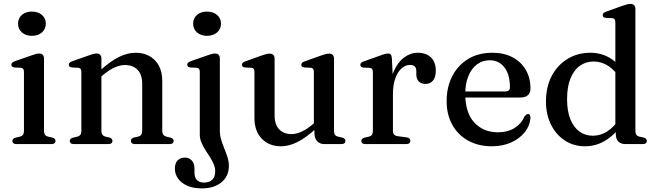

<svg xmlns="http://www.w3.org/2000/svg" viewBox="-20 -758 3458 1010"><path d="M211.5 -450.5V-69.5Q211.5 -56 216.8 -49Q222 -42 232 -39.5L254.5 -34.5Q263.5 -32 267.8 -27.8Q272 -23.5 272 -16.5Q272 -9 266.2 -4.5Q260.5 0 249 0H67.5Q56.5 0 50.8 -4.5Q45 -9 45 -16.5Q45 -23 49.2 -27.2Q53.5 -31.5 62.5 -34L86 -39.5Q96 -42.5 101 -49Q106 -55.5 106 -69V-379Q106 -390.5 102.2 -395.5Q98.5 -400.5 90 -401.5L56 -403Q47.5 -404.5 43.8 -408Q40 -411.5 40 -417.5Q40 -424 44.2 -428.2Q48.5 -432.5 59.5 -436.5L142.5 -465.5Q158.5 -471.5 168.5 -474Q178.5 -476.5 185.5 -476.5Q198.5 -476.5 205 -469.5Q211.5 -462.5 211.5 -450.5ZM147.5 -569.5Q115 -569.5 95 -587.5Q75 -605.5 75 -633.5Q75 -662 95 -679.5Q115 -697 147.5 -697Q180.5 -697 200.8 -679.2Q221 -661.5 221 -633.5Q221 -605.5 200.8 -587.5Q180.5 -569.5 147.5 -569.5Z M513.5 -450.5V-69.5Q513.5 -56 518.8 -49.2Q524 -42.5 533.5 -39.5L556 -34.5Q571.5 -29 571.5 -17.5Q571.5 0 548.5 0H369.5Q358 0 352.5 -4.5Q347 -9 347 -16.5Q347 -23 351.2 -27.2Q355.5 -31.5 364.5 -34L388 -39.5Q398 -42.5 403 -49Q408 -55.5 408 -69V-379Q408 -390.5 404.2 -395.5Q400.5 -400.5 392 -401.5L358 -403Q349.5 -404.5 345.8 -408Q342 -411.5 342 -417.5Q342 -424 346.2 -428.2Q350.5 -432.5 361.5 -436.5L444.5 -465.5Q460 -471.5 470 -474Q480 -476.5 488 -476.5Q501 -476.5 507.2 -469.5Q513.5 -462.5 513.5 -450.5ZM499.5 -344 479.5 -364 501.5 -383Q561.5 -437 606.5 -458.8Q651.5 -480.5 692.5 -480.5Q756 -480.5 794.8 -440.8Q833.5 -401 833.5 -332.5V-71.5Q833.5 -56.5 839.2 -49.2Q845 -42 855.5 -39L876.5 -34Q885 -31.5 889.2 -27.2Q893.5 -23 893.5 -16.5Q893.5 -9 888.2 -4.5Q883 0 871 0H692Q668.5 0 668.5 -17.5Q668.5 -29 684 -34.5L707.5 -39.5Q718 -42.5 723 -49.8Q728 -57 728 -71.5V-316.5Q728 -366.5 703.2 -391.2Q678.5 -416 637.5 -416Q612.5 -416 583.2 -403.2Q554 -390.5 521 -362.5Z M1136.5 -71Q1136.5 -45.5 1143.8 -22.2Q1151 1 1160.2 23.8Q1169.5 46.5 1176.8 69Q1184 91.5 1184 115Q1184 168 1145.5 200.5Q1107 233 1042.5 233Q996 233 964.5 218.8Q933 204.5 916.5 181Q900 157.5 900 129.5Q900 100.5 914.2 85.8Q928.5 71 953 71Q975.5 71 989.2 86.8Q1003 102.5 1003 128.5V151Q1003 176 1016 189.2Q1029 202.5 1054 202.5Q1082 202 1097 187Q1112 172 1112 143.5Q1112 123.5 1103.8 104.5Q1095.5 85.5 1083.5 67Q1071.5 48.5 1059.5 29.5Q1047.5 10.5 1039.2 -9.2Q1031 -29 1031 -50V-379Q1031 -390.5 1027.2 -395.5Q1023.5 -400.5 1015 -401.5L981 -403Q972.5 -404.5 968.8 -408Q965 -411.5 965 -417.5Q965 -424 969.2 -428.2Q973.5 -432.5 984.5 -436.5L1067.5 -465.5Q1084 -471.5 1093.8 -474Q1103.5 -476.5 1110.5 -476.5Q1124 -476.5 1130.2 -469.5Q1136.5 -462.5 1136.5 -450.5ZM1069 -569.5Q1036.5 -569.5 1016.2 -587.5Q996 -605.5 996 -633.5Q996 -662 1016.2 -679.5Q1036.5 -697 1069 -697Q1101.5 -697 1122 -679.2Q1142.5 -661.5 1142.5 -633.5Q1142.5 -605.5 1122 -587.5Q1101.5 -569.5 1069 -569.5Z M1634 -58.5V-91L1631 -93.5V-379Q1631 -390.5 1627.2 -395.5Q1623.5 -400.5 1615 -401.5L1581 -403Q1572.5 -404 1568.8 -407.8Q1565 -411.5 1565 -417Q1565 -423.5 1569.2 -427.8Q1573.5 -432 1585 -436L1667.5 -465.5Q1683 -471 1693 -473.5Q1703 -476 1711 -476Q1724 -476 1730.5 -469Q1737 -462 1737 -450V-69.5Q1737 -56 1742 -49Q1747 -42 1757 -39.5L1779.5 -34.5Q1788.5 -32 1792.8 -27.8Q1797 -23.5 1797 -16.5Q1797 -9 1791.5 -4.5Q1786 0 1774 0H1686.5Q1662.5 0 1648.2 -15.5Q1634 -31 1634 -58.5ZM1318.5 -136V-379Q1318.5 -390.5 1314.8 -395.5Q1311 -400.5 1302.5 -401.5L1268.5 -403Q1260 -404 1256.2 -407.8Q1252.5 -411.5 1252.5 -417Q1252.5 -423.5 1256.8 -427.8Q1261 -432 1272.5 -436L1355 -465.5Q1371.5 -471.5 1381.2 -473.8Q1391 -476 1398 -476Q1411.5 -476 1418 -469Q1424.5 -462 1424.5 -450V-152.5Q1424.5 -102.5 1448.8 -77.5Q1473 -52.5 1513.5 -52.5Q1538 -52.5 1566.8 -65.5Q1595.5 -78.5 1628 -106.5L1650 -124.5L1669.5 -105L1647.5 -86Q1588 -32 1543.5 -10.2Q1499 11.5 1458 11.5Q1395.5 11.5 1357 -28.5Q1318.5 -68.5 1318.5 -136Z M2029.5 -261Q2029.5 -332 2050.5 -381Q2071.5 -430 2105.2 -455.2Q2139 -480.5 2177 -480.5Q2222.5 -480.5 2247.5 -455.5Q2272.5 -430.5 2272.5 -386.5Q2272.5 -352 2257.8 -334.2Q2243 -316.5 2219.5 -316.5Q2196 -316.5 2183 -329.5Q2170 -342.5 2170 -366V-383Q2170 -400 2162 -408.2Q2154 -416.5 2136 -416.5Q2114 -416.5 2093.8 -399.5Q2073.5 -382.5 2060.2 -348Q2047 -313.5 2047 -261ZM2041.5 -450.5 2047 -334V-69.5Q2047 -57 2053 -50.2Q2059 -43.5 2073 -41.5L2118 -35.5Q2128.5 -34 2133.5 -29.5Q2138.5 -25 2138.5 -17Q2138.5 -9 2132.8 -4.5Q2127 0 2115.5 0H1903Q1891.5 0 1886 -4.5Q1880.5 -9 1880.5 -16.5Q1880.5 -23 1884.8 -27.2Q1889 -31.5 1898 -34L1921.5 -39.5Q1931.5 -42 1936.5 -48.8Q1941.5 -55.5 1941.5 -69V-378.5Q1941.5 -390 1937.8 -395Q1934 -400 1925.5 -401L1891.5 -402.5Q1883 -403.5 1879.2 -407.2Q1875.5 -411 1875.5 -416.5Q1875.5 -423 1879.8 -427.5Q1884 -432 1895 -435.5L1976.5 -464.5Q1996 -472 2005.8 -474.2Q2015.5 -476.5 2021.5 -476.5Q2031 -476.5 2035.8 -470.5Q2040.5 -464.5 2041.5 -450.5Z M2770.5 -292.5Q2770.5 -269.5 2756.8 -257.2Q2743 -245 2717 -245H2397V-277H2637.5Q2662.5 -277 2662.5 -299Q2662.5 -366 2633.5 -403.5Q2604.5 -441 2556 -441Q2518 -441 2489 -419.2Q2460 -397.5 2443.8 -357.8Q2427.5 -318 2427.5 -264.5Q2427.5 -165 2475 -113.5Q2522.5 -62 2600 -62Q2649.5 -62 2686 -84.2Q2722.5 -106.5 2737.5 -143.5Q2744 -151.5 2748.2 -154.8Q2752.5 -158 2757.5 -158Q2764.5 -158 2767.5 -152Q2770.5 -146 2770.5 -138Q2767.5 -97 2740.8 -63Q2714 -29 2669.2 -8.8Q2624.5 11.5 2567.5 11.5Q2497 11.5 2443.2 -18Q2389.5 -47.5 2359.5 -101Q2329.5 -154.5 2329.5 -226Q2329.5 -299.5 2358.8 -356.8Q2388 -414 2441.8 -447.2Q2495.5 -480.5 2570 -480.5Q2631.5 -480.5 2676.5 -456.5Q2721.5 -432.5 2746 -390.2Q2770.5 -348 2770.5 -292.5Z M3219.5 -82 3217 -85.5V-640Q3217 -651.5 3213 -656.5Q3209 -661.5 3200.5 -662.5L3166.5 -664Q3158 -665.5 3154.2 -669Q3150.5 -672.5 3150.5 -678.5Q3150.5 -685 3154.8 -689.2Q3159 -693.5 3170.5 -697.5L3253 -727Q3269 -732.5 3278.8 -735Q3288.5 -737.5 3296.5 -737.5Q3309.5 -737.5 3316 -730.5Q3322.5 -723.5 3322.5 -711.5V-69.5Q3322.5 -56 3327.5 -49Q3332.5 -42 3342.5 -39.5L3365 -34.5Q3374 -32 3378.2 -27.8Q3382.5 -23.5 3382.5 -16.5Q3382.5 -9 3377 -4.5Q3371.5 0 3359.5 0H3270Q3247 0 3233.2 -13.2Q3219.5 -26.5 3219.5 -50.5ZM2852 -223.5Q2852 -302.5 2883.2 -360.2Q2914.5 -418 2967.2 -449.2Q3020 -480.5 3085 -480.5Q3144.5 -480.5 3191.2 -451.2Q3238 -422 3267 -368L3242 -342.5Q3216.5 -387.5 3180.2 -411Q3144 -434.5 3102.5 -434.5Q3063 -434.5 3031.5 -412.8Q3000 -391 2981.5 -347Q2963 -303 2963 -236Q2963 -172.5 2980.8 -129.8Q2998.5 -87 3029 -65.5Q3059.5 -44 3098.5 -44Q3139.5 -44 3175.5 -67.5Q3211.5 -91 3241.5 -138L3258 -111.5Q3219.5 -53.5 3168.5 -21Q3117.5 11.5 3057 11.5Q2998 11.5 2951.8 -18.5Q2905.5 -48.5 2878.8 -101.8Q2852 -155 2852 -223.5Z"/></svg>

Font: Fraunces 11pt
Style: Regular
Weight: 400
Version: Version 1.000;[b76b70a41]